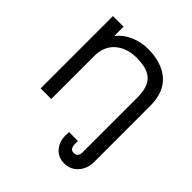

<svg xmlns="http://www.w3.org/2000/svg" viewBox="-227 -799 1182 1182"><g transform="rotate(45 364.0 -208.0)"><path d="M643.1 -401.9V88.9Q643.1 144.5 608.4 184.3Q573.7 224.1 518.1 224.1Q466.8 224.1 434.8 188Q402.8 151.9 402.8 100.1L403.8 65.9L481 66.9V86.9Q481 110.4 488 123.8Q495.1 137.2 516.1 137.2Q533.2 137.2 542 125.7Q550.8 114.3 550.8 97.2V-381.8Q550.8 -473.6 509.3 -512.7Q467.8 -551.8 375 -551.8Q289.6 -551.8 235.8 -504.9Q182.1 -458 182.1 -374V0H89.8V-629.9H182.1V-550.8H184.1Q218.3 -593.8 272.2 -616.9Q326.2 -640.1 384.8 -640.1Q504.9 -640.1 574 -580.3Q643.1 -520.5 643.1 -401.9Z"/></g></svg>

Font: Sinkin Sans 400 Regular
Style: Regular
Weight: 400
Designer: Keith Bates
Foundry: K-Type
Version: Sinkin Sans (version 1.0)  by Keith Bates   •   © 2014   www